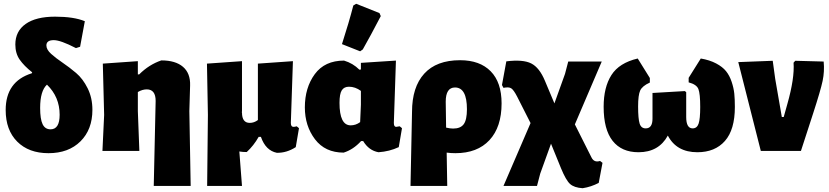

<svg xmlns="http://www.w3.org/2000/svg" viewBox="-20 -797 4380 1014"><path d="M236 12Q132 12 71 -49Q10 -110 10 -216Q10 -367 148 -410L150 -415Q107 -449 84 -482Q61 -515 61 -562Q61 -632 115.5 -670.5Q170 -709 271 -709Q370 -709 428 -685L403 -550L381 -543Q300 -585 264 -585Q225 -585 225 -557Q225 -535 250 -512.5Q275 -490 310.5 -466Q346 -442 382 -411.5Q418 -381 443 -330.5Q468 -280 468 -217Q468 -113 405 -50.5Q342 12 236 12ZM192 -227Q192 -168 205 -141Q218 -114 247 -114Q295 -114 295 -191Q295 -285 228 -350Q192 -317 192 -227Z M708 -474V-404H715Q767 -456 832 -478Q907 -478 946.5 -444Q986 -410 984 -346L980 -210L987 185H792L802 -264Q802 -325 755 -325Q732 -325 708 -311V-210L716 0H521L530 -190L523 -461Z M1074 185 1078 -190 1073 -461 1258 -474V-210L1257 -202L1258 -203Q1258 -148 1299 -148Q1322 -148 1342 -163V-461L1527 -474L1516 -148Q1516 -127 1530 -127Q1537 -127 1547 -130L1559 -120L1542 -20Q1494 11 1442 10Q1383 -2 1358 -74H1346Q1320 -28 1283 6Q1262 6 1244 3L1258 185Z M1846 -768 1861 -777 1984 -728 1991 -712Q1937 -608 1896 -536L1882 -526L1786 -564Q1823 -679 1846 -768ZM1795 9Q1697 9 1643.5 -61.5Q1590 -132 1590 -230Q1590 -334 1642.5 -405.5Q1695 -477 1797 -477Q1844 -463 1878 -429L1886 -430V-465L2071 -477L2060 -148Q2060 -127 2072 -127Q2073 -127 2091 -130L2103 -120L2086 -20Q2037 3 1979 7Q1928 -2 1898 -52H1887Q1846 -7 1795 9ZM1773 -254Q1773 -135 1832 -135Q1859 -135 1882 -152L1886 -244V-317Q1856 -339 1823 -339Q1797 -339 1785 -320Q1773 -301 1773 -254Z M2148 185 2156 -206Q2156 -337 2220.5 -408Q2285 -479 2410 -479Q2514 -479 2571.5 -420.5Q2629 -362 2629 -251Q2629 -126 2565 -57Q2501 12 2385 12Q2361 12 2339 9L2342 185ZM2334 -260 2336 -123Q2358 -118 2373 -118Q2412 -118 2429 -141Q2446 -164 2446 -220Q2446 -335 2383 -335Q2334 -335 2334 -260Z M2639 185 2782 -147 2711 -287Q2693 -322 2680 -330.5Q2667 -339 2639 -333L2631 -348L2654 -473Q2742 -484 2785.5 -462Q2829 -440 2858 -370L2908 -251L2964 -407L2981 -472H3158L3016 -140L3104 35Q3118 63 3149 53L3162 63L3142 169Q3102 190 3057 197Q3012 194 2990.5 174.5Q2969 155 2943 92L2890 -38L2833 120L2816 185Z M3352 7Q3263 7 3215.5 -53Q3168 -113 3168 -233Q3168 -336 3209 -400.5Q3250 -465 3348 -488L3412 -385V-361Q3372 -343 3361 -319Q3350 -295 3350 -235Q3350 -170 3358 -144.5Q3366 -119 3390 -119Q3426 -119 3426 -170V-306L3597 -316L3604 -310V-179Q3604 -119 3638 -119Q3661 -119 3669.5 -144Q3678 -169 3678 -232Q3678 -302 3668.5 -326.5Q3659 -351 3617 -362V-386L3681 -488Q3728 -480 3762 -462Q3796 -444 3814.5 -421Q3833 -398 3844 -365Q3855 -332 3858 -302.5Q3861 -273 3861 -232Q3861 -112 3808.5 -52.5Q3756 7 3663 7Q3553 7 3507 -81Q3459 7 3352 7Z M4330 -472Q4335 -420 4324.5 -370Q4314 -320 4274 -197L4210 0H3998L3879 -469L4061 -476L4074 -381L4109 -179H4119L4138 -247Q4177 -384 4171 -466L4180 -476Z"/></svg>

Font: Alegreya Sans Black
Style: Regular
Weight: 900
Designer: Juan Pablo del Peral
Foundry: Huerta Tipografica
Version: Version 2.007